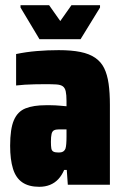

<svg xmlns="http://www.w3.org/2000/svg" viewBox="-20 -711 476 739"><path d="M131 8Q91 8 66 -9Q41 -26 30 -61.5Q19 -97 19 -150Q19 -215 33.5 -248.5Q48 -282 78.5 -294Q109 -306 156 -306Q165 -306 174 -306Q183 -306 193 -305.5Q203 -305 213.5 -304Q224 -303 236 -302V-322Q236 -346 233 -359.5Q230 -373 221.5 -379Q213 -385 196.5 -386Q180 -387 154 -387Q133 -387 113 -386.5Q93 -386 75.5 -385Q58 -384 42 -382V-503Q80 -511 121.5 -514.5Q163 -518 206 -518Q255 -518 289.5 -511Q324 -504 346.5 -488.5Q369 -473 381 -448.5Q393 -424 398 -389Q403 -354 403 -307V0H241L237 -57H227Q218 -36 204.5 -21.5Q191 -7 172.5 0.5Q154 8 131 8ZM205 -124Q213 -124 218 -125.5Q223 -127 226.5 -130.5Q230 -134 232 -139Q234 -145 235 -157Q236 -169 236 -186V-213H207Q195 -213 188 -209.5Q181 -206 178.5 -195.5Q176 -185 176 -165Q176 -149 177.5 -140Q179 -131 185.5 -127.5Q192 -124 205 -124ZM132 -560 59 -682V-691H169L212 -630L255 -691H365V-682L290 -560Z"/></svg>

Font: Saira Condensed Black
Style: Regular
Weight: 900
Width: 3
Designer: Hector Gatti with collaboration of the Omnibus-Type team
Foundry: Omnibus-Type
Version: Version 1.101